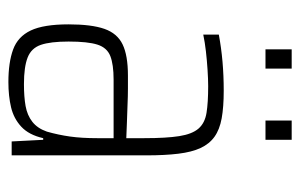

<svg xmlns="http://www.w3.org/2000/svg" viewBox="-152 -572 732 469"><g transform="rotate(90 214.5 -338.0)"><path d="M181 8Q133 8 101.5 -3.5Q70 -15 55 -46.5Q40 -78 40 -139Q40 -195 51 -226.5Q62 -258 89 -271Q116 -284 165 -284Q178 -284 196.5 -284Q215 -284 237 -283Q259 -282 280 -281.5Q301 -281 318 -280V-324Q318 -378 313 -409.5Q308 -441 294.5 -456.5Q281 -472 256 -476Q231 -480 191 -480Q174 -480 151 -478.5Q128 -477 106 -474.5Q84 -472 65 -468V-506Q97 -512 131 -515Q165 -518 202 -518Q242 -518 269.5 -513Q297 -508 314.5 -495.5Q332 -483 342 -461.5Q352 -440 356 -407Q360 -374 360 -329V0H326L322 -77H318Q310 -42 290 -23.5Q270 -5 242.5 1.5Q215 8 181 8ZM186 -30Q217 -30 239.5 -34Q262 -38 278 -50.5Q294 -63 302 -86Q310 -114 314 -142.5Q318 -171 318 -209V-249H175Q138 -249 117.5 -241Q97 -233 89.5 -209.5Q82 -186 82 -139Q82 -95 90 -71.5Q98 -48 121 -39Q144 -30 186 -30ZM101 -620V-684H148V-620ZM275 -620V-684H322V-620Z"/></g></svg>

Font: Saira Condensed ExtraLight
Style: Regular
Weight: 250
Width: 3
Designer: Hector Gatti with collaboration of the Omnibus-Type team
Foundry: Omnibus-Type
Version: Version 1.101